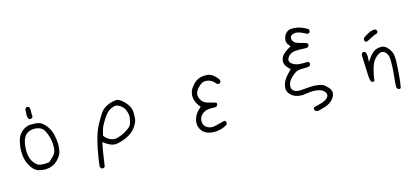

<svg xmlns="http://www.w3.org/2000/svg" viewBox="-68 -1270 4136 1917"><g transform="rotate(-15 2000.0 -312.0)"><path d="M262.7 -565.9Q260.7 -583 260.7 -597.2Q260.7 -611.3 261.2 -618.4Q261.7 -625.5 261.7 -631.1Q261.7 -636.7 260.3 -645.8Q258.8 -654.8 254.9 -664.1L240.7 -670.4Q239.3 -670.9 235.8 -670.9Q232.4 -670.9 227.5 -669.4Q222.7 -668 218.3 -664.6Q211.9 -656.2 211.4 -640.6Q209.5 -597.7 209.5 -589.4Q209.5 -568.8 219.2 -552.7Q226.6 -546.9 236.3 -545.4Q246.6 -547.4 256.3 -553.2ZM305.2 -81.1Q273.4 -76.7 253.9 -76.7Q234.4 -76.7 220.7 -79.1Q193.4 -83 177.7 -96.7Q147.5 -122.6 132.3 -155.3Q113.8 -195.8 113.8 -255.9Q113.8 -288.1 119.6 -323.2Q129.4 -379.9 159.2 -409.7Q191.4 -442.4 249 -442.4Q272.5 -442.4 294.4 -435.1Q330.1 -424.3 348.6 -391.1Q364.7 -361.3 376 -323.2Q389.6 -275.9 389.6 -229Q389.6 -199.7 383.8 -174.8Q378.4 -150.4 343.8 -115.7Q329.1 -101.1 305.2 -81.1ZM439 -230.5Q439 -276.4 426.8 -330.1Q412.6 -389.6 378.7 -430.2Q344.7 -470.7 321.8 -480.2Q298.8 -489.7 272.5 -490.7Q246.1 -491.7 221.2 -491.7Q196.3 -491.7 165.5 -476.6Q134.3 -460.9 111.3 -432.9Q88.4 -404.8 79.1 -368.7Q64 -310.5 64 -260.3Q64 -240.2 65.9 -217.8Q69.8 -174.3 86.4 -135.7Q103 -97.2 128.9 -67.4L135.7 -60.1Q157.7 -38.1 184.1 -31.2Q216.8 -22.9 252 -21Q289.6 -22.9 320.8 -34.7Q353 -46.4 383.3 -77.6Q413.6 -108.9 425.3 -138.4Q437 -168 439 -218.3Q439 -224.1 439 -230.5Z M810.5 116.7Q811 116.7 812 116.7Q821.8 113.3 829.6 106.4Q838.9 53.2 846.4 -4.4Q854 -62 866.2 -118.2L870.1 -138.2L886.7 -126Q943.8 -83 991.7 -83Q1001 -83 1010.3 -85Q1068.8 -95.7 1124.5 -124Q1178.7 -151.9 1210 -197Q1241.2 -242.2 1245.1 -273.4Q1248 -296.9 1248 -323.2Q1248 -335.4 1247.6 -348.1Q1245.6 -386.2 1223.1 -420.4Q1200.2 -456.1 1164.6 -483.9Q1135.3 -507.3 1110.4 -507.3Q1107.4 -507.3 1105 -506.8Q1074.2 -503.4 1046.9 -494.6Q1019.5 -485.8 992.7 -468.8Q966.3 -452.1 944.8 -421.9Q922.4 -390.6 884.3 -321.8Q846.2 -252.9 819.8 -138.2Q793.5 -23.4 780.8 91.8Q784.7 103.5 793.5 113.3Q800.8 116.7 810.5 116.7ZM1147.9 -199.2H1148.4Q1148.4 -199.2 1147.9 -199.2ZM1147.9 -199.2Q1125 -182.1 1098.9 -168Q1072.8 -153.8 1035.6 -142.1Q1017.6 -136.2 1002 -136.2Q997.1 -136.2 990.5 -136.7Q983.9 -137.2 973.6 -139.6Q963.4 -142.1 954.3 -146.5Q945.3 -150.9 938 -155.3Q911.6 -170.9 897 -192.9L894 -197.3Q901.4 -234.9 911.6 -266.6Q922.4 -298.8 956.5 -352.1Q991.2 -405.8 1015.6 -424.1Q1040 -442.4 1068.4 -451.2Q1078.1 -454.1 1087.9 -454.1Q1111.3 -454.1 1135.7 -438.5Q1169.9 -417 1186 -377Q1198.7 -345.2 1198.7 -319.3Q1198.7 -313 1198.2 -307.1Q1194.8 -278.8 1186.5 -250.5Q1177.2 -218.3 1147.9 -199.2Z M2165.5 -418.5Q2165.5 -419.4 2165.5 -421.6Q2165.5 -423.8 2165.3 -427Q2165 -430.2 2164.1 -433.3Q2163.1 -436.5 2161.6 -439.5Q2158.7 -445.8 2153.3 -451.2Q2106.4 -510.7 2053.2 -514.2Q2042.5 -515.1 2033.9 -515.1Q2025.4 -515.1 2013.7 -514.4Q2002 -513.7 1988.8 -510.7Q1975.6 -507.8 1964.8 -502.9Q1931.6 -487.3 1907.7 -461.4Q1878.4 -429.7 1867.7 -404.3Q1859.4 -384.8 1856.9 -358.4Q1856.4 -352.1 1856.4 -345.7Q1856.4 -289.1 1901.9 -233.9L1909.7 -224.1Q1893.1 -209 1886.2 -202.4Q1879.4 -195.8 1873.8 -189.2Q1868.2 -182.6 1863.3 -176.3Q1853.5 -164.1 1847.7 -152.3Q1827.1 -112.8 1827.1 -72.8Q1827.1 -54.7 1832 -38.6Q1838.9 -14.2 1857.9 8.3Q1876 29.8 1904.8 40.5Q1939 53.7 1979.5 53.7Q2052.2 53.7 2111.8 16.1L2118.7 2.4Q2119.1 1 2119.1 -0.7Q2119.1 -2.4 2118.9 -5.1Q2118.7 -7.8 2117.7 -10.7Q2116.2 -16.6 2112.8 -22L2101.1 -27.8Q2056.6 -15.1 2010.7 -4.4Q1988.8 1 1970.2 1Q1944.3 1 1924.8 -9.3Q1889.6 -27.3 1882.8 -60.5Q1880.4 -71.8 1880.4 -82.5Q1880.4 -102.1 1888.2 -120.6Q1900.9 -148.9 1935.1 -168Q1962.4 -183.1 2011.7 -183.1Q2023.9 -183.1 2031 -182.4Q2038.1 -181.6 2040.5 -181.6Q2056.2 -181.6 2068.8 -189.9L2075.7 -203.6Q2076.2 -205.1 2076.2 -206.1Q2076.2 -216.8 2071.3 -224.1Q2027.3 -236.8 1993.2 -245.6Q1956.5 -254.9 1935.5 -278.3Q1914.6 -301.8 1908.7 -336.9Q1908.2 -341.8 1908.2 -346.7Q1908.2 -383.3 1948.7 -423.3Q1982.4 -457.5 2013.2 -459.5Q2018.1 -460 2025.9 -460Q2033.7 -460 2046.1 -457.8Q2058.6 -455.6 2069.6 -450.4Q2080.6 -445.3 2089.4 -438.7Q2098.1 -432.1 2105 -425.8Q2114.7 -415.5 2122.6 -406.2L2137.2 -398.9Q2138.7 -398.4 2139.6 -398.4Q2150.9 -398.4 2158.7 -403.8Z M3056.6 -380.4Q3035.2 -379.4 3017.1 -379.4Q2981.4 -379.4 2958.5 -382.8Q2920.9 -389.2 2894 -411.6Q2877 -426.8 2877 -445.3Q2877 -466.8 2898.9 -488.8Q2920.9 -510.3 2952.1 -516.6Q2972.2 -520 3007.1 -520Q3042 -520 3082.5 -518.1Q3092.8 -519.5 3102.1 -525.4L3108.9 -539.6Q3109.4 -541 3109.4 -542Q3109.4 -553.2 3104 -560.5Q3079.1 -571.8 3051.8 -578.1Q3020 -585 2994.6 -596.2Q2973.1 -606 2964.4 -624.5Q2958 -637.2 2958 -649.9Q2958 -671.4 2976.1 -682.6Q2983.4 -687 2994.4 -689.7Q3005.4 -692.4 3017.1 -692.4Q3040 -692.4 3064.5 -682.1Q3097.2 -668.5 3127.9 -651.9Q3128.9 -651.4 3132.1 -651.4Q3135.3 -651.4 3139.9 -652.6Q3144.5 -653.8 3148.9 -656.7L3155.8 -671.4Q3156.2 -672.9 3156.2 -673.8Q3156.2 -686 3149.9 -695.3Q3087.4 -733.9 3028.8 -740.7Q3012.7 -742.7 2998.8 -742.7Q2984.9 -742.7 2973.1 -741.2Q2949.2 -737.3 2926.8 -714.8Q2905.8 -693.8 2899.9 -655.3Q2898.9 -648.9 2898.9 -642.6Q2898.9 -612.8 2922.4 -588.4L2934.6 -576.2L2919.4 -567.4Q2872.6 -541 2846.7 -513.7Q2822.3 -487.8 2819.8 -447.3Q2819.8 -445.3 2819.8 -443.4Q2819.8 -406.7 2865.2 -364.3L2875.5 -355L2865.7 -345.2Q2816.4 -295.4 2797.9 -264.2Q2773.9 -222.2 2773.9 -181.2Q2773.9 -166 2778.3 -153.8Q2785.2 -133.3 2802.7 -115.7Q2846.2 -73.7 2917 -73.7Q2934.1 -73.7 2949.7 -76.7Q2977.5 -81.5 3009.3 -84.5Q3019 -85.4 3029.3 -85.4Q3054.7 -85.4 3085.4 -80.1Q3131.8 -71.8 3151.4 -43Q3161.6 -28.3 3161.6 -14.2Q3161.6 3.9 3146 19.5Q3123.5 41.5 3079.6 53.7Q3040.5 64.5 3002.4 73.7L2996.6 85.4Q2996.1 86.9 2996.1 87.9Q2996.1 100.1 3002.4 107.9Q3014.2 117.7 3029.3 119.6Q3072.8 109.9 3112.3 97.2Q3155.3 83 3186.5 51.8Q3213.9 24.4 3219.2 -9.3Q3220.2 -14.6 3220.2 -20.5Q3220.2 -47.9 3197.3 -73.7Q3167 -107.4 3144.5 -118.2Q3122.6 -128.9 3077.1 -132.3Q3061.5 -133.8 3043.5 -133.8Q3006.3 -133.8 2957.5 -128.4Q2929.7 -125.5 2913.8 -125.5Q2897.9 -125.5 2889.2 -126.5Q2865.7 -128.4 2854 -136.7Q2828.1 -153.8 2826.7 -182.1Q2826.7 -184.1 2826.7 -188.2Q2826.7 -192.4 2827.6 -199.7Q2829.6 -215.3 2838.4 -233.4Q2849.6 -257.3 2885.7 -289.1Q2922.9 -322.3 2956.5 -326.7Q2977.5 -329.1 3004.4 -329.1Q3017.6 -329.1 3032.7 -328.6Q3052.2 -328.6 3068.8 -338.4L3075.7 -352.1Q3076.2 -353.5 3076.2 -354.5Q3076.2 -365.7 3070.8 -373.5Z M3808.6 -492.2Q3808.6 -504.4 3802.7 -513.2L3789.1 -520Q3752.4 -519.5 3723.1 -503.7Q3693.8 -487.8 3664.6 -467.8L3657.7 -452.6Q3657.2 -451.2 3657.2 -450.2Q3657.2 -438 3663.6 -430.2Q3670.9 -424.8 3680.2 -422.9Q3710.4 -435.5 3739.5 -452.1Q3768.6 -468.8 3802.2 -478L3808.1 -489.7Q3808.6 -491.2 3808.6 -492.2ZM3867.7 116.7Q3869.1 117.2 3872.1 117.2Q3880.4 117.2 3887.7 112.8Q3898.4 61 3903.1 2.7Q3907.7 -55.7 3910.6 -97.7Q3913.6 -139.6 3913.6 -159.4Q3913.6 -179.2 3913.1 -189.5Q3911.6 -223.1 3904.5 -244.6Q3897.5 -266.1 3880.9 -288.1Q3864.7 -310.1 3847.7 -322.3Q3830.1 -335 3798.8 -335Q3776.4 -335 3756.3 -328.6Q3733.4 -321.3 3712.9 -302.7Q3691.4 -283.2 3674.8 -259.3L3648.4 -220.7Q3650.9 -271 3650.9 -278.8Q3650.9 -286.6 3648.7 -299.3Q3646.5 -312 3640.6 -325.2L3627.4 -331.5Q3626 -332 3625 -332Q3613.8 -332 3606 -326.7L3597.2 -308.6Q3605 -108.9 3606.7 -79.3Q3608.4 -49.8 3619.1 -26.4L3632.3 -20Q3633.8 -19.5 3636.7 -19.5Q3645 -19.5 3651.9 -23.9Q3659.7 -84.5 3674.8 -141.1Q3690.9 -202.6 3718.3 -234.9Q3746.1 -268.1 3775.9 -279.8Q3786.1 -284.2 3794.7 -284.2Q3803.2 -284.2 3810.1 -282.2Q3830.6 -275.9 3845.7 -252.4Q3861.8 -227.1 3862.3 -190.9Q3862.3 -181.2 3862.3 -171.1Q3862.3 -161.1 3862.3 -150.9Q3861.8 -130.4 3861.3 -108.9Q3859.9 -65.4 3854 -15.6Q3848.1 33.2 3846.2 83.5Q3846.2 98.6 3853.5 109.9Z"/></g></svg>

Font: NaikaiFont
Style: ExtraLight
Weight: 200
Version: Version 1.89